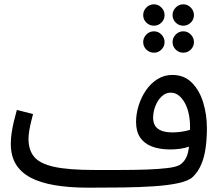

<svg xmlns="http://www.w3.org/2000/svg" viewBox="-20 -848 1023 889"><path d="M390 21 416 -61Q477 -61 540.5 -61Q604 -61 660 -63Q716 -65 756.5 -70Q797 -75 813 -85Q842 -104 851 -144.5Q860 -185 860 -261Q860 -292 854 -320.5Q848 -349 836 -371Q824 -393 807.5 -406Q791 -419 770 -419Q747 -419 728.5 -401.5Q710 -384 699.5 -357Q689 -330 689 -303Q689 -282 697.5 -267Q706 -252 726 -243.5Q746 -235 778 -235Q807 -235 836.5 -241Q866 -247 887 -257L891 -187Q875 -176 855 -169Q835 -162 813 -159Q791 -156 769 -156Q718 -156 682.5 -170Q647 -184 628.5 -212Q610 -240 610 -283Q610 -321 622 -359.5Q634 -398 656 -430Q678 -462 709 -481.5Q740 -501 778 -501Q832 -501 867.5 -466Q903 -431 920.5 -374.5Q938 -318 938 -255Q938 -205 932 -162.5Q926 -120 912 -87Q898 -54 874 -30Q855 -11 807.5 -0.5Q760 10 693 14.5Q626 19 548 20Q470 21 390 21ZM390 21Q301 21 233.5 9.5Q166 -2 121 -26Q76 -50 53 -88.5Q30 -127 30 -182Q30 -207 34 -233.5Q38 -260 44.5 -287Q51 -314 58 -339L133 -320Q129 -305 124 -284.5Q119 -264 115.5 -243Q112 -222 112 -205Q112 -153 138.5 -121.5Q165 -90 231 -75.5Q297 -61 416 -61L436 -11ZM693 -729Q672 -729 657.5 -743.5Q643 -758 643 -778Q643 -798 657.5 -813Q672 -828 693 -828Q713 -828 727.5 -813Q742 -798 742 -778Q742 -758 727.5 -743.5Q713 -729 693 -729ZM693 -604Q672 -604 657.5 -618.5Q643 -633 643 -653Q643 -673 657.5 -688Q672 -703 693 -703Q713 -703 727.5 -688Q742 -673 742 -653Q742 -633 727.5 -618.5Q713 -604 693 -604ZM829 -729Q808 -729 793.5 -743.5Q779 -758 779 -778Q779 -798 793.5 -813Q808 -828 829 -828Q849 -828 863.5 -813Q878 -798 878 -778Q878 -758 863.5 -743.5Q849 -729 829 -729ZM829 -604Q808 -604 793.5 -618.5Q779 -633 779 -653Q779 -673 793.5 -688Q808 -703 829 -703Q849 -703 863.5 -688Q878 -673 878 -653Q878 -633 863.5 -618.5Q849 -604 829 -604Z"/></svg>

Font: Farlight84_Sys_V01
Style: Regular
Weight: 400
Designer: Ryoko NISHIZUKA  (kana, bopomofo & ideographs); Paul D. Hunt (Latin, Greek & Cyrillic); Sandoll Communications , Soo-you
Foundry: Adobe
Version: Version 2.004;October 29, 2024;FontCreator 14.0.0.2814 64-bi